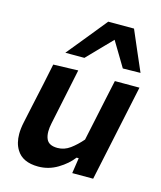

<svg xmlns="http://www.w3.org/2000/svg" viewBox="-117 -860 800 957"><g transform="rotate(15 283.0 -382.0)"><path d="M171 12.5Q90 12.5 58.5 -40Q38 -73 38 -120.5Q38 -148 45 -180.5Q49.5 -202 54 -223L64.5 -272Q79 -340 90.5 -392Q101.5 -444 112.5 -498L240.5 -502Q229.5 -448.5 218.5 -396.5Q207.5 -344 195.5 -286.5L180 -212.5Q175 -189 175 -170Q175 -147.5 182 -131.5Q194.5 -102 240 -102Q275 -102 304.8 -123.8Q334.5 -145.5 362.5 -178L385.5 -286.5Q397.5 -343.5 408.2 -394Q419 -444.5 430.5 -498H557.5Q546 -444 535 -392Q524 -339.5 509.5 -271.5L498 -217Q485 -155.5 474.2 -104.8Q463.5 -54 452 0H344L356 -80H345Q317.5 -43.5 271 -15.5Q224.5 12.5 171 12.5ZM452.5 -569Q434 -600.5 414.5 -632.5Q395 -664 376 -696.5Q344.5 -664.5 314.5 -633Q284 -601.5 254 -570.5H155.5Q198 -622.5 239.2 -673.2Q280.5 -724 322 -775.5H455Q477 -724.5 499 -673Q521 -621.5 543.5 -570.5Z"/></g></svg>

Font: Heraclito SemiBold
Style: Italic
Weight: 600
Italic angle: -12°
Designer: Kostas Bartsokas (font) & Cristiano Sobral (main changes)
Foundry: Kostas Bartsokas (font) & Cristiano Sobral (main changes)
Version: Version 1.00;July 8, 2020;FontCreator 13.0.0.2655 64-bit